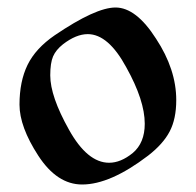

<svg xmlns="http://www.w3.org/2000/svg" viewBox="-20 -479 522 512"><path d="M32 -200Q32 -262 53.5 -306Q75 -350 126 -385Q235 -459 288 -459Q343 -459 396 -376Q450 -294 450 -212Q450 -162 432.5 -128.5Q415 -95 375 -64Q274 13 199 13Q132 13 82 -64Q32 -141 32 -200ZM114 -278Q114 -222 164 -133Q213 -45 271 -45Q302 -45 334 -71Q366 -98 366 -149Q366 -211 317 -299Q269 -388 214 -388Q183 -388 148 -361Q129 -346 121.5 -328.5Q114 -311 114 -278Z"/></svg>

Font: Pochaevsk Unicode
Style: Normal
Weight: 400
Version: Version 1.1